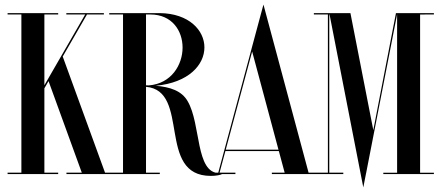

<svg xmlns="http://www.w3.org/2000/svg" viewBox="-20 -757 1920 835"><path d="M252.8 -511.1 358.3 -694H431.8V-700H268.5V-694H350.5L173 -386.3V-694H233V-700H13V-694H73V-6H13V0H233V-6H173V-372.9L191.1 -404.2L335.8 -6H269V0H489V-6H436.8Z M945 -6C942 -5 937 -4 934 -4C829 -4 855 -217 796 -317C770.3 -362.2 719.6 -378.9 656.9 -384C801.1 -397.4 869 -475.4 869 -551C869 -624.7 802.4 -698.5 675 -700V-700H455V-694H515V-6H455V0H675V-6H615V-379.4C809.9 -362.7 659.5 8 897 8C920 8 940 4 948 -1ZM634 -694C728.5 -694 774 -623 774 -550C774 -475.1 725.2 -393.4 627.5 -385.6C623.4 -385.7 619.2 -385.8 615 -385.9V-694Z M1128.7 -726.2V-726.5L1125.7 -737L1073.7 -544V-543.7L929.2 -6H875.8V0H1003.8V-6H934.9L960.2 -100H1192.7L1218 -6H1162.3V0H1382.3V-6H1322ZM1076.6 -532.9 1191.1 -106H961.8Z M1867 -694V-700H1702L1603.5 -191.2L1504 -700H1345V-694H1406V-6H1345V0H1473V-6H1412V-694H1413.2L1560 58L1571.9 -2.9H1572L1706.8 -693.9H1707V-5.9H1647V0.1H1867V-5.9H1807V-693.9Z"/></svg>

Font: Picaflor 72 pt
Style: Regular
Weight: 400
Designer: Ariel Martín Pérez
Foundry: Tunera Type Foundry
Version: Version 1.000;hotconv 1.0.109;makeotfexe 2.5.65596